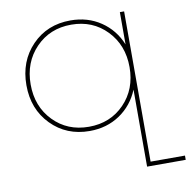

<svg xmlns="http://www.w3.org/2000/svg" viewBox="-81 -599 885 891"><g transform="rotate(-10 361.5 -154.0)"><path d="M561 191H723V211H541V-152Q512 -81 450.5 -39.5Q389 2 308 2Q199 2 127 -71.5Q55 -145 55 -258Q55 -371 126.5 -445Q198 -519 308 -519Q389 -519 450.5 -477.5Q512 -436 541 -365V-517H561ZM141 -86Q207 -18 308 -18Q409 -18 475 -86Q541 -154 541 -258Q541 -362 475 -430.5Q409 -499 308 -499Q207 -499 141 -430.5Q75 -362 75 -258Q75 -154 141 -86Z"/></g></svg>

Font: Montserrat arm Thin
Style: Regular
Weight: 250
Designer: Julieta Ulanovsky
Foundry: Julieta Ulanovsky
Version: Version 6.000;PS 006.000;hotconv 1.0.88;makeotf.lib2.5.64775